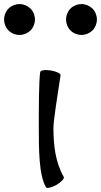

<svg xmlns="http://www.w3.org/2000/svg" viewBox="-163 -896 497 945"><path d="M9 -800C9 -820 1 -840 -13 -854C-28 -868 -47 -876 -67 -876C-87 -876 -107 -868 -121 -854C-135 -840 -143 -820 -143 -800C-143 -780 -135 -760 -121 -746C-107 -732 -87 -724 -67 -724C-47 -724 -28 -732 -13 -746C1 -760 9 -780 9 -800ZM314 -800C314 -820 306 -840 292 -854C277 -868 258 -876 238 -876C218 -876 198 -868 184 -854C170 -840 162 -820 162 -800C162 -780 170 -760 184 -746C198 -732 218 -724 238 -724C258 -724 277 -732 292 -746C306 -760 314 -780 314 -800ZM35 -542C28 -498 28 -359 28 -267C28 -167 28 -34 63 25C67 33 90 28 115 14C139 0 155 -18 151 -25C109 -98 100 -183 100 -267C100 -304 122 -439 135 -525C137 -534 116 -544 88 -549C60 -554 37 -550 35 -542Z"/></svg>

Font: Nupuram Condensed Medium
Style: Regular
Weight: 500
Width: 3
Designer: Santhosh Thottingal (santhosh.thottingal@gmail.com)
Foundry: SMC
Version: Version 1.000